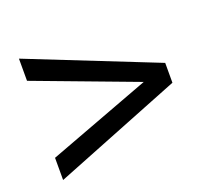

<svg xmlns="http://www.w3.org/2000/svg" viewBox="-80 -562 660 604"><g transform="rotate(-20 250.0 -260.0)"><path d="M36.1 -388.7V-462.9L463.9 -293V-226.6L36.1 -56.6V-130.9L379.9 -259.8Z"/></g></svg>

Font: BabelStone Xiangqi Colour
Style: Regular
Weight: 400
Designer: Andrew West
Foundry: BabelStone
Version: Version 11.001 November 01, 2021